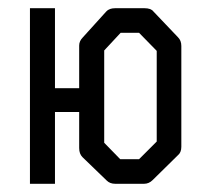

<svg xmlns="http://www.w3.org/2000/svg" viewBox="-20 -498 532 468"><path d="M182 -407 239 -470Q246 -478 261 -478H332Q348 -478 354 -470L414 -407Q422 -399 422 -386V-140Q422 -126 413 -119L352 -59Q343 -50 331 -50H261Q248 -50 240 -58L181 -115Q173 -123 173 -137V-225H114V-50H53V-478H114V-283H173V-387Q173 -398 182 -407ZM234 -375V-150L273 -110H319L362 -153V-374L319 -418H274Z"/></svg>

Font: IBM 3270 Semi-Condensed
Style: Condensed
Weight: 400
Monospace: yes
Version: Version 2.3.1